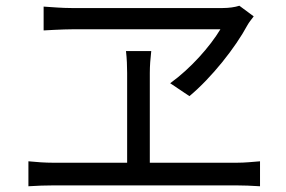

<svg xmlns="http://www.w3.org/2000/svg" viewBox="-20 -682 996 669"><path d="M79 -33C109 -35 139 -36 165 -36H805C824 -36 859 -35 886 -33V-120C860 -118 835 -115 805 -115H502V-428C502 -453 504 -477 507 -504H419C422 -478 423 -450 423 -428V-115H165C138 -115 108 -117 79 -120ZM132 -576C132 -576 199 -580 234 -580H748C711 -519 645 -444 573 -392L640 -347C718 -412 800 -516 842 -594C848 -605 856 -614 864 -625L814 -662C799 -657 777 -654 756 -654H229C197 -654 162 -657 132 -659Z"/></svg>

Font: Kinto Sans
Style: Regular
Weight: 400
Designer: Authors: Ryoko NISHIZUKA  (kana & ideographs); Paul D. Hunt (Latin, Greek & Cyrillic); Wenlong ZHANG  (bopomofo); Sandol
Foundry: Adobe Systems Incorporated, ookami Inc.
Version: Version 0.001